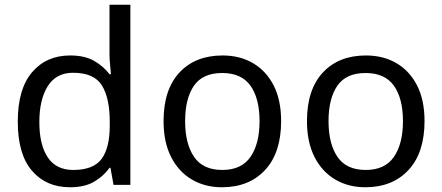

<svg xmlns="http://www.w3.org/2000/svg" viewBox="-20 -780 1865 810"><path d="M275 10Q175 10 115 -59.5Q55 -129 55 -267Q55 -405 115.5 -475.5Q176 -546 276 -546Q338 -546 377.5 -523Q417 -500 442 -467H448Q447 -480 444.5 -505.5Q442 -531 442 -546V-760H530V0H459L446 -72H442Q418 -38 378 -14Q338 10 275 10ZM289 -63Q374 -63 408.5 -109.5Q443 -156 443 -250V-266Q443 -366 410 -419.5Q377 -473 288 -473Q217 -473 181.5 -416.5Q146 -360 146 -265Q146 -169 181.5 -116Q217 -63 289 -63Z M1166 -269Q1166 -136 1098.5 -63Q1031 10 916 10Q845 10 789.5 -22.5Q734 -55 702 -117.5Q670 -180 670 -269Q670 -402 737 -474Q804 -546 919 -546Q992 -546 1047.5 -513.5Q1103 -481 1134.5 -419.5Q1166 -358 1166 -269ZM761 -269Q761 -174 798.5 -118.5Q836 -63 918 -63Q999 -63 1037 -118.5Q1075 -174 1075 -269Q1075 -364 1037 -418Q999 -472 917 -472Q835 -472 798 -418Q761 -364 761 -269Z M1771 -269Q1771 -136 1703.5 -63Q1636 10 1521 10Q1450 10 1394.5 -22.5Q1339 -55 1307 -117.5Q1275 -180 1275 -269Q1275 -402 1342 -474Q1409 -546 1524 -546Q1597 -546 1652.5 -513.5Q1708 -481 1739.5 -419.5Q1771 -358 1771 -269ZM1366 -269Q1366 -174 1403.5 -118.5Q1441 -63 1523 -63Q1604 -63 1642 -118.5Q1680 -174 1680 -269Q1680 -364 1642 -418Q1604 -472 1522 -472Q1440 -472 1403 -418Q1366 -364 1366 -269Z"/></svg>

Font: Noto Sans Tifinagh Tawellemmet
Style: Regular
Weight: 400
Designer: JamraPatel
Foundry: JamraPatel LLC
Version: Version 2.006; ttfautohint (v1.8.4.7-5d5b)